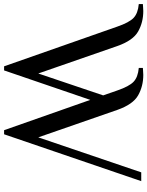

<svg xmlns="http://www.w3.org/2000/svg" viewBox="57 -799 720 938"><g transform="rotate(90 417.0 -330.0)"><path d="M78 -543Q58 -601 35.5 -622.5Q13 -644 -32 -648V-668Q-27 -668 -17.5 -669Q-8 -670 2 -670Q57 -670 101.5 -645Q146 -620 173 -543L307 -157L414 -474L390 -543Q370 -601 347.5 -622.5Q325 -644 280 -648V-668Q285 -668 294.5 -669Q304 -670 314 -670Q369 -670 413.5 -645Q458 -620 485 -543L619 -157L790 -660H833L604 10H584L436 -411L292 10H272Z"/></g></svg>

Font: El Messiri
Style: Regular
Weight: 400
Designer: Mohamed Gaber
Foundry: Kief Type Foundry
Version: Version 2.006